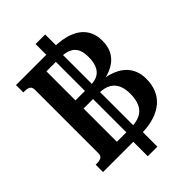

<svg xmlns="http://www.w3.org/2000/svg" viewBox="-264 -884 1089 1089"><g transform="rotate(-45 280.0 -340.0)"><path d="M296 -404Q340 -404 363.5 -419.5Q387 -435 397 -462.5Q407 -490 407 -525Q407 -563 395.5 -587.5Q384 -612 357.5 -624.5Q331 -637 289 -637H180V-404ZM300 -339H180V-72H289Q338 -72 368.5 -87.5Q399 -103 413 -134.5Q427 -166 427 -212Q427 -250 415 -278Q403 -306 375.5 -322.5Q348 -339 300 -339ZM246 -790H323V-674L312 -663V-49L323 -37V110H246V-35L256 -45V-661L246 -677ZM318 -367 372 -389V-364L320 -383Q393 -382 445 -361Q497 -340 524 -301Q551 -262 551 -207Q551 -160 535.5 -123Q520 -86 489 -60Q458 -34 412 -20Q366 -6 304 -6H3V-65H14Q34 -65 47 -72Q60 -79 60 -101V-609Q60 -631 47 -638Q34 -645 14 -645H3V-704H301Q376 -704 427 -683.5Q478 -663 503 -625Q528 -587 528 -534Q528 -482 503.5 -445Q479 -408 432.5 -388Q386 -368 318 -367Z"/></g></svg>

Font: Roboto Serif 28pt SemiBold
Style: Regular
Weight: 600
Designer: Greg Gazdowicz
Foundry: Commercial Type
Version: Version 1.008